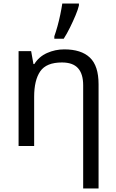

<svg xmlns="http://www.w3.org/2000/svg" viewBox="-20 -825 658 1085"><path d="M343 -546Q439 -546 488 -499.5Q537 -453 537 -349V240H450V-343Q450 -407 421 -439.5Q392 -472 330 -472Q242 -472 207.5 -422Q173 -372 173 -278V0H85V-536H156L169 -463H174Q200 -505 246 -525.5Q292 -546 343 -546ZM287 -606V-620Q296 -645 305 -677.5Q314 -710 321 -744Q328 -778 332 -805H426V-794Q421 -772 407 -738.5Q393 -705 375.5 -669.5Q358 -634 340 -606Z"/></svg>

Font: Noto IKEA Latin
Style: Regular
Weight: 400
Designer: Monotype Design Team
Foundry: Monotype Imaging Inc.
Version: Version 1.0